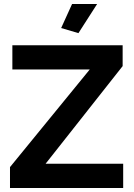

<svg xmlns="http://www.w3.org/2000/svg" viewBox="-20 -935 667 955"><path d="M29.7 -103.8 426.4 -589.4H41.5V-710H590V-606.2L206.8 -120.6H592.7V0H29.7ZM370.1 -770.2 284.2 -795.6 338.5 -915.1H463.1Z"/></svg>

Font: Raleway Thin
Style: Regular
Weight: 100
Designer: Matt McInerney, Pablo Impallari, Rodrigo Fuenzalida
Foundry: Matt McInerney, Pablo Impallari, Rodrigo Fuenzalida
Version: Version 4.026